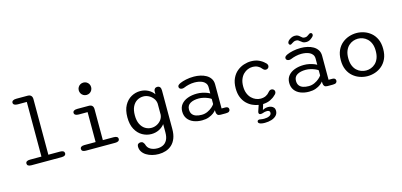

<svg xmlns="http://www.w3.org/2000/svg" viewBox="-81 -1330 4496 2146"><g transform="rotate(-15 2166.5 -257.0)"><path d="M134.8 0Q109.7 0 97.5 -8.4Q85.3 -16.8 85.3 -32.2Q85.3 -48 97.5 -56.4Q109.7 -64.8 134.8 -64.8H267.7V-697.2H164.5Q138.2 -697.2 124.4 -705.6Q110.7 -714 110.7 -729.3Q110.7 -744.8 124.4 -753.4Q138.2 -762 164.5 -762H293.7Q320 -762 333.8 -748.2Q347.7 -734.3 347.7 -708V-64.8H483.5Q508.7 -64.8 520.8 -56.4Q533 -48 533 -32.2Q533 -16.8 520.8 -8.4Q508.7 0 483.5 0Z M765 -64.8H894.7V-411.3H793.7Q767.3 -411.3 754.1 -419.8Q740.8 -428.3 740.8 -443.8Q740.8 -459.3 754.1 -467.7Q767.3 -476 793.7 -476H924.5Q978.3 -476 978.3 -422.2V-64.8H1103.7Q1128.8 -64.8 1141.2 -56.4Q1153.5 -48 1153.5 -32.2Q1153.5 -16.8 1141.2 -8.4Q1128.8 0 1103.7 0H765Q740 0 727.8 -8.4Q715.7 -16.8 715.7 -32.2Q715.7 -48 727.8 -56.4Q740 -64.8 765 -64.8ZM862 -671.3Q862 -691.2 871.6 -707.4Q881.2 -723.7 897.6 -733.2Q914 -742.7 933.8 -742.7Q953.8 -742.7 970.1 -733.2Q986.3 -723.7 995.8 -707.4Q1005.3 -691.2 1005.3 -671.3Q1005.3 -651.5 995.8 -635Q986.3 -618.5 970.1 -609Q953.8 -599.5 933.8 -599.5Q914 -599.5 897.6 -609Q881.2 -618.5 871.6 -635Q862 -651.5 862 -671.3Z M1543.5 247.8Q1504 247.8 1467.3 238.3Q1430.7 228.8 1401.7 210.8Q1372.7 192.8 1355.8 166.6Q1338.8 140.3 1338.8 106.7Q1338.8 87.2 1350 77.6Q1361.2 68 1379 68Q1396.8 68 1406.2 78.3Q1415.7 88.7 1421.3 101.3Q1431.5 143.2 1465.4 162.5Q1499.3 181.8 1545.8 181.8Q1581.2 181.8 1610.7 167.6Q1640.2 153.3 1658.1 120.4Q1676 87.5 1676 32.5V-63.2Q1651 -29.3 1610.2 -9.4Q1569.5 10.5 1521.7 10.5Q1466.7 10.5 1417.9 -17.2Q1369.2 -44.8 1339 -100.4Q1308.8 -156 1308.8 -239Q1308.8 -322.3 1339 -377.2Q1369.2 -432.2 1417.9 -459.3Q1466.7 -486.5 1521.7 -486.5Q1571.2 -486.5 1612.5 -465.2Q1653.8 -444 1678.8 -407.8L1679.2 -448Q1686.3 -482.5 1718.3 -482.5Q1760.5 -482.5 1760.5 -430V15.3Q1760.5 78.5 1743 122.9Q1725.5 167.3 1695.2 194.8Q1665 222.3 1625.8 235.1Q1586.7 247.8 1543.5 247.8ZM1540.5 -56.5Q1572.5 -56.5 1602.2 -71Q1631.8 -85.5 1652.1 -111.4Q1672.3 -137.3 1676 -170.5V-300.2Q1673.3 -334.3 1653 -361.2Q1632.7 -388.2 1602.8 -403.8Q1572.8 -419.5 1540.5 -419.5Q1501.5 -419.5 1468.5 -400.2Q1435.5 -381 1415.3 -341.2Q1395.2 -301.3 1395.2 -239Q1395.2 -178.2 1415.3 -137.4Q1435.5 -96.7 1468.5 -76.6Q1501.5 -56.5 1540.5 -56.5Z M2323.7 1.7Q2299 1.7 2288.6 -8.7Q2278.2 -19.2 2275.8 -37.7L2274.2 -64.2Q2265.3 -50.2 2242.9 -32.9Q2220.5 -15.7 2186.7 -3.3Q2152.8 9.2 2108.8 9.2Q2054.2 9.2 2010.9 -8.2Q1967.7 -25.5 1942.7 -59.6Q1917.7 -93.7 1917.7 -143.8Q1917.7 -192.3 1944.9 -226Q1972.2 -259.7 2019.7 -277.3Q2067.2 -295 2127.8 -295Q2159.7 -295 2189.3 -288.5Q2219 -282 2241.3 -273.2Q2263.7 -264.3 2273.2 -257.5V-329Q2273.2 -355.8 2260.7 -373.9Q2248.2 -392 2227.7 -402.7Q2207.2 -413.3 2182.4 -417.8Q2157.7 -422.3 2133 -422.3Q2100.3 -422.3 2067.4 -414.7Q2034.5 -407 2012.2 -397.2Q2004.5 -393.8 1997.3 -392.6Q1990.2 -391.3 1984.8 -391.3Q1969 -391.3 1958.7 -399.2Q1948.3 -407.2 1948.3 -421.2Q1948.3 -434 1958.3 -442.2Q1968.3 -450.5 1982.8 -457.2Q2009 -469.2 2051.2 -478.3Q2093.5 -487.5 2143.2 -487.5Q2180.8 -487.5 2217.8 -479.3Q2254.7 -471.2 2285 -453.8Q2315.3 -436.3 2333.5 -408.4Q2351.7 -380.5 2351.7 -341V-63.2H2395.3Q2414.3 -63.2 2424.1 -55Q2433.8 -46.8 2433.8 -31.7Q2433.8 -17 2422.8 -7.7Q2411.7 1.7 2384.3 1.7ZM2273.2 -194.3Q2262.8 -203.5 2239.7 -213.5Q2216.5 -223.5 2188.2 -230.3Q2160 -237.2 2133.8 -237.2Q2072.3 -237.2 2034.4 -215.1Q1996.5 -193 1996.5 -145.5Q1996.5 -111.3 2012.5 -90.7Q2028.5 -70 2056.6 -61Q2084.7 -52 2120.5 -52Q2156.7 -52 2188 -66.5Q2219.3 -81 2241.8 -100.5Q2264.3 -120 2273.2 -135.2Z M2778.7 217.5Q2765.5 217.5 2753.6 216.3Q2741.7 215.2 2731.5 212.2Q2703.2 203.5 2703.2 186.5Q2703.2 176 2709.9 170.6Q2716.7 165.2 2727.3 165.2Q2735.5 165.2 2746.7 167.8Q2753.7 169.3 2763.8 170.1Q2774 170.8 2784 170.8Q2819 170.8 2843.1 158.8Q2867.2 146.7 2867.2 123.7Q2867.2 109.2 2858 102.8Q2848.8 96.3 2834.8 96.3Q2820.3 96.3 2809.5 98.5Q2798.7 100.7 2789.7 104.2Q2782.2 106.8 2774.8 108.6Q2767.5 110.3 2759.7 110.3Q2748.3 110.3 2742.4 104.6Q2736.5 98.8 2736.5 88.8Q2736.5 85 2737.8 79.8Q2739.2 74.7 2740.8 69.8L2762.5 5.8Q2726.7 0.5 2691.2 -16.2Q2655.7 -33 2626.3 -62.5Q2597 -92 2579.5 -135.8Q2562 -179.7 2562 -239Q2562 -306 2584.2 -353.5Q2606.3 -401 2642.3 -430.5Q2678.3 -460 2720.7 -473.8Q2763 -487.5 2803.2 -487.5Q2855.3 -487.5 2893.9 -470.1Q2932.5 -452.7 2957.8 -427Q2969.7 -418.3 2975 -408.2Q2980.3 -398.2 2980.3 -388.8Q2980.3 -373 2969.2 -363.4Q2958.2 -353.8 2944 -353.8Q2932.5 -353.8 2923.7 -359.2Q2914.8 -364.5 2906.8 -374.5Q2890.3 -396.7 2864.4 -409.4Q2838.5 -422.2 2803 -422.2Q2776.5 -422.2 2749.2 -411.2Q2722 -400.2 2699.2 -377.8Q2676.3 -355.3 2662.4 -320.8Q2648.5 -286.2 2648.5 -239Q2648.5 -191.8 2662.4 -157.2Q2676.3 -122.7 2699.2 -100.3Q2722 -78 2749.2 -67Q2776.5 -56 2803 -56Q2838.5 -56 2864.4 -68.9Q2890.3 -81.8 2906.8 -103.5Q2915 -113.2 2923.8 -118.8Q2932.5 -124.3 2944 -124.3Q2958.2 -124.3 2969.2 -114.9Q2980.3 -105.5 2980.3 -89.5Q2980.3 -79.8 2974.8 -69.9Q2969.3 -60 2957.8 -51.5Q2934 -27 2897.8 -9.8Q2861.5 7.3 2813.2 9.5L2793.2 73.5Q2805.7 65.3 2822.4 60.5Q2839.2 55.7 2857 55.7Q2876 55.7 2893.3 62Q2910.7 68.3 2922 82.2Q2933.3 96 2933.3 118Q2933.3 151.3 2911.8 173.6Q2890.2 195.8 2855.1 206.7Q2820 217.5 2778.7 217.5Z M3561.7 1.7Q3537 1.7 3526.6 -8.7Q3516.2 -19.2 3513.8 -37.7L3512.2 -64.2Q3503.3 -50.2 3480.9 -32.9Q3458.5 -15.7 3424.7 -3.3Q3390.8 9.2 3346.8 9.2Q3292.2 9.2 3248.9 -8.2Q3205.7 -25.5 3180.7 -59.6Q3155.7 -93.7 3155.7 -143.8Q3155.7 -192.3 3182.9 -226Q3210.2 -259.7 3257.7 -277.3Q3305.2 -295 3365.8 -295Q3397.7 -295 3427.3 -288.5Q3457 -282 3479.3 -273.2Q3501.7 -264.3 3511.2 -257.5V-329Q3511.2 -355.8 3498.7 -373.9Q3486.2 -392 3465.7 -402.7Q3445.2 -413.3 3420.4 -417.8Q3395.7 -422.3 3371 -422.3Q3338.3 -422.3 3305.4 -414.7Q3272.5 -407 3250.2 -397.2Q3242.5 -393.8 3235.3 -392.6Q3228.2 -391.3 3222.8 -391.3Q3207 -391.3 3196.7 -399.2Q3186.3 -407.2 3186.3 -421.2Q3186.3 -434 3196.3 -442.2Q3206.3 -450.5 3220.8 -457.2Q3247 -469.2 3289.2 -478.3Q3331.5 -487.5 3381.2 -487.5Q3418.8 -487.5 3455.8 -479.3Q3492.7 -471.2 3523 -453.8Q3553.3 -436.3 3571.5 -408.4Q3589.7 -380.5 3589.7 -341V-63.2H3633.3Q3652.3 -63.2 3662.1 -55Q3671.8 -46.8 3671.8 -31.7Q3671.8 -17 3660.8 -7.7Q3649.7 1.7 3622.3 1.7ZM3511.2 -194.3Q3500.8 -203.5 3477.7 -213.5Q3454.5 -223.5 3426.2 -230.3Q3398 -237.2 3371.8 -237.2Q3310.3 -237.2 3272.4 -215.1Q3234.5 -193 3234.5 -145.5Q3234.5 -111.3 3250.5 -90.7Q3266.5 -70 3294.6 -61Q3322.7 -52 3358.5 -52Q3394.7 -52 3426 -66.5Q3457.3 -81 3479.8 -100.5Q3502.3 -120 3511.2 -135.2ZM3457.8 -535.2Q3434.3 -535.2 3421 -543Q3407.7 -550.8 3395.3 -561.7Q3385 -571 3375.9 -576.1Q3366.8 -581.2 3352.2 -581.2Q3337.2 -581.2 3325.2 -575.8Q3313.2 -570.3 3304.2 -563.7Q3289.3 -552.2 3280.3 -552.2Q3273.2 -552.2 3267.7 -558.7Q3262.2 -565.2 3262.2 -573.8Q3262.2 -590.8 3281.5 -608.2Q3294.2 -618.5 3312.1 -627.3Q3330 -636.2 3350.8 -636.2Q3374.5 -636.2 3387.7 -628.8Q3400.8 -621.3 3412.2 -610.3Q3421.8 -600.7 3431.2 -594.8Q3440.7 -589 3456.7 -589Q3471.3 -589 3482.2 -594.1Q3493 -599.2 3501.2 -606.3Q3507.7 -612.2 3514.4 -615.8Q3521.2 -619.5 3528.2 -619.5Q3536.2 -619.5 3542.5 -614Q3548.8 -608.5 3548.8 -597.8Q3548.8 -585.3 3541 -577.5Q3530.5 -565 3508.8 -550.1Q3487.2 -535.2 3457.8 -535.2Z M4024.2 10.5Q3980.3 10.5 3937 -3.8Q3893.7 -18.2 3857.6 -48.4Q3821.5 -78.7 3799.9 -126Q3778.3 -173.3 3778.3 -239Q3778.3 -304.7 3799.9 -351.8Q3821.5 -398.8 3857.6 -428.8Q3893.7 -458.8 3937 -473.2Q3980.3 -487.5 4024.2 -487.5Q4067.5 -487.5 4110.8 -473.2Q4154.2 -458.8 4190 -428.8Q4225.8 -398.8 4247.4 -351.8Q4269 -304.7 4269 -239Q4269 -173.3 4247.4 -126Q4225.8 -78.7 4190 -48.4Q4154.2 -18.2 4110.8 -3.8Q4067.5 10.5 4024.2 10.5ZM4024.2 -54.8Q4052.2 -54.8 4080 -64.9Q4107.8 -75 4131.2 -96.8Q4154.7 -118.7 4168.8 -153.8Q4182.8 -188.8 4182.8 -239Q4182.8 -288.5 4168.8 -323.2Q4154.7 -358 4131.2 -380Q4107.8 -402 4080 -412.2Q4052.2 -422.3 4024.2 -422.3Q3996.2 -422.3 3967.8 -412.2Q3939.5 -402 3916.1 -380Q3892.7 -358 3878.6 -323.2Q3864.5 -288.5 3864.5 -239Q3864.5 -188.8 3878.6 -153.8Q3892.7 -118.7 3916.1 -96.8Q3939.5 -75 3967.8 -64.9Q3996.2 -54.8 4024.2 -54.8Z"/></g></svg>

Font: Sono ExtraLight
Style: Regular
Weight: 200
Designer: Tyler Finck
Foundry: Tyler Finck
Version: Version 2.112